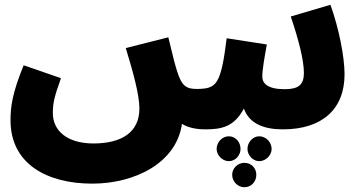

<svg xmlns="http://www.w3.org/2000/svg" viewBox="-20 -536 1516 803"><path d="M366 232C543 232 718 146 741 -18C773 2 814 5 838 5C904 5 959 -4 1000 -82C1024 -15 1090 5 1163 5C1327 5 1421 -79 1421 -225C1421 -297 1398 -416 1362 -516L1196 -467C1229 -370 1251 -284 1251 -231C1251 -182 1229 -163 1171 -163C1099 -163 1077 -187 1077 -216C1077 -243 1086 -296 1096 -350L928 -376C904 -181 885 -166 808 -164C759 -163 741 -176 722 -234C715 -254 702 -303 684 -380L506 -335C537 -234 563 -139 563 -82C563 17 489 64 371 64C260 64 201 10 201 -63C201 -105 207 -131 235 -209L79 -263C31 -146 24 -89 24 -33C24 150 177 232 366 232ZM1064 34C1037 34 1015 59 1015 87C1015 112 1037 138 1064 138C1093 138 1116 112 1116 87C1116 59 1093 34 1064 34ZM937 34C909 34 886 59 886 87C886 112 909 138 937 138C966 138 986 112 986 87C986 59 966 34 937 34ZM1002 145C974 145 951 168 951 195C951 223 974 247 1002 247C1032 247 1052 223 1052 195C1052 168 1032 145 1002 145Z"/></svg>

Font: Noto Sans Arabic UI Bk
Style: Regular
Weight: 900
Designer: Monotype Design Team, Nadine Chahine and Nizar Qandah
Foundry: Monotype Imaging Inc.
Version: Version 2.010